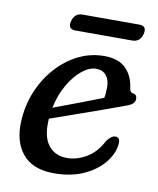

<svg xmlns="http://www.w3.org/2000/svg" viewBox="-72 -653 593 721"><g transform="rotate(10 224.0 -293.0)"><path d="M402.5 -139Q399 -104 371.8 -69.8Q344.5 -35.5 296.2 -13Q248 9.5 181.5 9.5Q100.5 9.5 61.8 -37.8Q23 -85 27.5 -163Q30.5 -223 52.5 -276Q74.5 -329 111 -369.8Q147.5 -410.5 194 -433.8Q240.5 -457 292.5 -457Q348 -457 376 -428.2Q404 -399.5 409 -354.5Q412 -339 422 -337.5Q437 -336.5 438 -321Q439.5 -299 407.5 -288.5Q370 -274.5 318 -256Q266 -237.5 214.8 -219.5Q163.5 -201.5 128 -189V-187Q123.5 -121 149 -88.2Q174.5 -55.5 220 -55.5Q258.5 -55.5 295 -77.5Q331.5 -99.5 354.5 -144.5Q372 -167.5 387.5 -166.5Q405.5 -165 402.5 -139ZM271 -404.5Q244.5 -404.5 216.5 -381.5Q188.5 -358.5 166.2 -319.5Q144 -280.5 134 -232Q173.5 -246.5 226.2 -266.5Q279 -286.5 319.5 -302.5Q323 -319 323 -344Q323 -371.5 309.5 -388Q296 -404.5 271 -404.5ZM146.5 -564Q155 -596 184.5 -596H401.5Q431.5 -596 423.5 -564Q415 -532.5 385.5 -532.5H168.5Q138.5 -532.5 146.5 -564Z"/></g></svg>

Font: Fraunces 72pt SuperSoft
Style: Italic
Weight: 400
Italic angle: -16°
Version: Version 1.000;[b76b70a41]